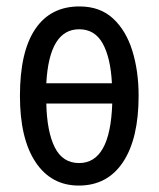

<svg xmlns="http://www.w3.org/2000/svg" viewBox="-20 -567 493 597"><path d="M411 -269Q411 -136 362.5 -63Q314 10 225 10Q139 10 90.5 -63Q42 -136 42 -269Q42 -406 89.5 -476.5Q137 -547 227 -547Q291 -547 331.5 -509.5Q372 -472 391.5 -409Q411 -346 411 -269ZM226 -476Q133 -476 124 -308H328Q324 -387 299.5 -431.5Q275 -476 226 -476ZM226 -60Q323 -60 329 -245H124Q126 -157 150.5 -108.5Q175 -60 226 -60Z"/></svg>

Font: Noto Sans ExtraCondensed
Style: Regular
Weight: 400
Width: 2
Designer: Monotype Design Team
Foundry: Monotype Imaging Inc.
Version: Version 2.013; ttfautohint (v1.8.4.7-5d5b)